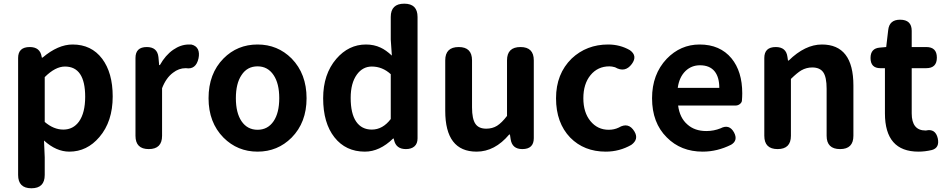

<svg xmlns="http://www.w3.org/2000/svg" viewBox="-20 -799 5075 1029"><path d="M148.4 210Q77.1 210 77.1 138.7V-168V-488.3Q77.1 -546.9 139.6 -546.9Q194.3 -546.9 203.1 -496.1L204.1 -490.2H208Q291 -560.5 369.1 -560.5Q469.7 -560.5 527.3 -484.4Q584 -409.2 584 -282.2Q584 -147.5 512.7 -64.5Q446.3 13.7 351.6 13.7Q281.2 13.7 215.8 -45.9L219.7 43.9V138.7Q219.7 210 148.4 210ZM319.3 -104.5Q372.1 -104.5 403.3 -147.5Q436.5 -194.3 436.5 -280.3Q436.5 -442.4 328.1 -442.4Q276.4 -442.4 219.7 -385.7V-265.6V-145.5Q267.6 -104.5 319.3 -104.5Z M777.3 0Q706.1 0 706.1 -71.3V-273.4V-488.3Q706.1 -546.9 766.6 -546.9Q823.2 -546.9 829.1 -493.2L833 -450.2H836.9Q866.2 -502.9 908.2 -532.2Q949.2 -560.5 992.2 -560.5Q999 -560.5 1004.9 -560.5Q1031.2 -554.7 1041 -534.2Q1049.8 -514.6 1043.9 -486.3Q1030.3 -424.8 976.6 -433.6Q975.6 -433.6 974.6 -433.6Q938.5 -433.6 907.2 -409.2Q870.1 -381.8 848.6 -326.2V-71.3Q848.6 0 777.3 0Z M1360.4 13.7Q1252.9 13.7 1177.7 -61.5Q1097.7 -142.6 1097.7 -272.5Q1097.7 -404.3 1177.7 -485.4Q1252 -560.5 1360.4 -560.5Q1467.8 -560.5 1543 -485.4Q1623 -403.3 1623 -272.5Q1623 -142.6 1543 -61.5Q1467.8 13.7 1360.4 13.7ZM1360.4 -103.5Q1415 -103.5 1446.3 -149.4Q1476.6 -194.3 1476.6 -272.9Q1476.6 -351.6 1446.3 -396.5Q1415 -443.4 1360.4 -443.4Q1304.7 -443.4 1274.4 -396.5Q1244.1 -351.6 1244.1 -272.9Q1244.1 -194.3 1274.4 -149.4Q1305.7 -103.5 1360.4 -103.5Z M1935.5 13.7Q1833 13.7 1772.5 -63Q1711.9 -139.6 1711.9 -272.5Q1711.9 -401.4 1782.2 -483.4Q1848.6 -560.5 1941.4 -560.5Q1984.4 -560.5 2019.5 -543.9Q2047.9 -531.2 2080.1 -501L2074.2 -586.9V-708Q2074.2 -779.3 2146.5 -779.3Q2217.8 -779.3 2217.8 -708V-389.6V-57.6Q2217.8 -29.3 2201.2 -14.6Q2184.6 0 2155.3 0Q2102.5 0 2091.8 -48.8L2089.8 -56.6H2086.9Q2014.6 13.7 1935.5 13.7ZM1972.7 -104.5Q2031.2 -104.5 2074.2 -161.1V-281.2V-401.4Q2029.3 -442.4 1972.7 -442.4Q1923.8 -442.4 1892.6 -399.4Q1859.4 -353.5 1859.4 -274.4Q1859.4 -190.4 1888.7 -147.5Q1918 -104.5 1972.7 -104.5Z M2534.2 13.7Q2366.2 13.7 2366.2 -205.1V-475.6Q2366.2 -546.9 2438.5 -546.9Q2509.8 -546.9 2509.8 -475.6V-223.6Q2509.8 -161.1 2528.3 -134.8Q2545.9 -109.4 2585.9 -109.4Q2619.1 -109.4 2644 -125Q2668.9 -140.6 2697.3 -177.7V-475.6Q2697.3 -546.9 2769.5 -546.9Q2840.8 -546.9 2840.8 -475.6V-273.4V-58.6Q2840.8 0 2779.3 0Q2724.6 0 2716.8 -52.7L2712.9 -78.1H2709Q2631.8 13.7 2534.2 13.7Z M3226.6 13.7Q3110.4 13.7 3036.1 -61.5Q2960 -140.6 2960 -272.5Q2960 -403.3 3043.9 -485.4Q3124 -560.5 3239.3 -560.5Q3302.7 -560.5 3355.5 -530.3Q3398.4 -500 3366.2 -456.1Q3330.1 -407.2 3276.4 -438.5Q3259.8 -443.4 3246.1 -443.4Q3183.6 -443.4 3145 -396.5Q3106.4 -349.6 3106.4 -272.5Q3106.4 -196.3 3144.5 -149.9Q3182.6 -103.5 3242.2 -103.5Q3271.5 -103.5 3295.9 -115.2Q3348.6 -146.5 3379.9 -94.7Q3405.3 -52.7 3363.3 -22.5Q3299.8 13.7 3226.6 13.7Z M3746.1 13.7Q3628.9 13.7 3553.7 -62.5Q3474.6 -140.6 3474.6 -272.5Q3474.6 -400.4 3552.7 -483.4Q3627 -560.5 3729.5 -560.5Q3838.9 -560.5 3900.4 -486.3Q3958 -416 3958 -298.8Q3958 -281.2 3956.1 -257.8Q3954.1 -248 3944.3 -240.7Q3934.6 -233.4 3921.9 -233.4H3782.2H3614.3Q3623 -167 3664.1 -131.8Q3703.1 -96.7 3765.6 -96.7Q3805.7 -96.7 3841.8 -111.3Q3888.7 -135.7 3914.1 -88.9Q3936.5 -45.9 3898.4 -23.4Q3824.2 13.7 3746.1 13.7ZM3612.3 -328.1H3723.6H3835Q3835 -385.7 3809.6 -417Q3783.2 -449.2 3731.4 -449.2Q3686.5 -449.2 3654.3 -418.9Q3620.1 -385.7 3612.3 -328.1Z M4147.5 0Q4076.2 0 4076.2 -71.3V-273.4V-488.3Q4076.2 -546.9 4137.7 -546.9Q4193.4 -546.9 4200.2 -494.1L4203.1 -474.6H4207Q4294.9 -560.5 4384.8 -560.5Q4553.7 -560.5 4553.7 -340.8V-71.3Q4553.7 0 4482.4 0Q4410.2 0 4410.2 -71.3V-323.2Q4410.2 -385.7 4392.1 -411.6Q4374 -437.5 4333 -437.5Q4301.8 -437.5 4274.4 -421.9Q4252.9 -409.2 4218.8 -376V-71.3Q4218.8 0 4147.5 0Z M4902.3 13.7Q4722.7 13.7 4722.7 -191.4V-433.6H4698.2Q4645.5 -433.6 4645.5 -488.3Q4645.5 -540 4695.3 -543.9L4729.5 -546.9L4740.2 -637.7Q4746.1 -693.4 4803.7 -693.4Q4866.2 -693.4 4866.2 -633.8V-546.9H4944.3Q5001 -546.9 5001 -490.2Q5001 -433.6 4944.3 -433.6H4866.2V-312.5V-191.4Q4866.2 -99.6 4940.4 -99.6Q4941.4 -99.6 4942.4 -99.6Q4993.2 -111.3 5005.9 -57.6Q5016.6 -6.8 4974.6 4.9Q4937.5 13.7 4902.3 13.7Z"/></svg>

Font: Bpmf GenSen Rounded B
Style: B
Weight: 700
Foundry: But Ko
Version: Version 1.320